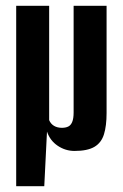

<svg xmlns="http://www.w3.org/2000/svg" viewBox="-20 -515 425 664"><path d="M36 129V-495H150V-99.6Q155.3 -86.8 166.6 -79.9Q178 -73 194.1 -73Q206.8 -73 215.7 -77.2Q224.6 -81.3 229.6 -93Q234.6 -104.8 234.6 -126.2V-495H348.6V-124Q348.6 -80 339.6 -50.7Q330.6 -21.4 306.6 -7.2Q282.6 7 237.7 7Q206.3 7 179.7 -10.8Q153.1 -28.6 142.5 -59.9L133.1 129Z"/></svg>

Font: Alumni Sans Thin
Style: Regular
Weight: 100
Designer: Robert E. Leuschke
Foundry: Robert E. Leuschke
Version: Version 1.018